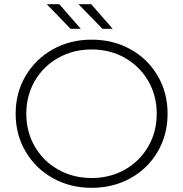

<svg xmlns="http://www.w3.org/2000/svg" viewBox="-20 -895 878 920"><path d="M55 -350Q55 -450 102.5 -531Q150 -612 233 -658.5Q316 -705 419 -705Q522 -705 605 -659Q688 -613 735.5 -532Q783 -451 783 -350Q783 -249 735.5 -168Q688 -87 605 -41Q522 5 419 5Q316 5 233 -41.5Q150 -88 102.5 -169Q55 -250 55 -350ZM731 -350Q731 -437 690 -507.5Q649 -578 578 -618Q507 -658 419 -658Q331 -658 259.5 -618Q188 -578 147 -507.5Q106 -437 106 -350Q106 -263 147 -192.5Q188 -122 259.5 -82Q331 -42 419 -42Q507 -42 578 -82Q649 -122 690 -192.5Q731 -263 731 -350ZM204 -875H264L367 -757H318ZM356 -875H417L520 -757H471Z"/></svg>

Font: Idrija Light
Style: Regular
Weight: 300
Designer: Julieta Ulanovsky
Foundry: Julieta Ulanovsky
Version: Version 7.200